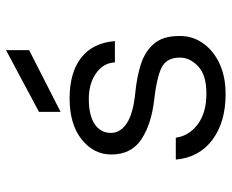

<svg xmlns="http://www.w3.org/2000/svg" viewBox="-86 -674 772 640"><g transform="rotate(-90 300.0 -354.0)"><path d="M306 12Q213 12 154 -32Q95 -76 88 -154H161Q167 -110 205.5 -81Q244 -52 308 -52Q370 -52 399 -79.5Q428 -107 428 -140Q428 -186 393.5 -202Q359 -218 288 -226Q207 -235 156 -268.5Q105 -302 105 -369Q105 -428 155.5 -468Q206 -508 292 -508Q378 -508 427.5 -469.5Q477 -431 483 -357H412Q410 -396 375.5 -420Q341 -444 290 -444Q236 -444 206.5 -424.5Q177 -405 177 -370Q177 -339 209 -317.5Q241 -296 311 -289Q363 -284 405.5 -270.5Q448 -257 474 -227Q500 -197 500 -143Q501 -99 476 -63.5Q451 -28 407.5 -8Q364 12 306 12ZM247 -538V-610L453 -720V-643Z"/></g></svg>

Font: DM Mono Light
Style: Regular
Weight: 300
Designer: Colophon Foundry
Foundry: Colophon Foundry
Version: Version 1.000; ttfautohint (v1.8.2.53-6de2)